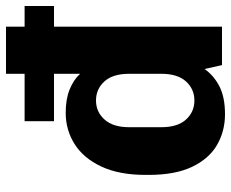

<svg xmlns="http://www.w3.org/2000/svg" viewBox="-85 -675 770 640"><g transform="rotate(-90 300.0 -355.0)"><path d="M239 10Q183 10 137 -16.5Q91 -43 64 -99.5Q37 -156 37 -244V-255Q37 -343 65 -402.5Q93 -462 140 -491.5Q187 -521 244 -521Q289 -521 321.5 -508Q354 -495 374 -473V-560H216V-658H374V-720H531V-658H600V-560H531V0H403L390 -58Q368 -27 332 -8.5Q296 10 239 10ZM285 -92Q323 -92 348.5 -120Q374 -148 374 -202V-310Q374 -364 348.5 -392Q323 -420 285 -420Q247 -420 221.5 -391.5Q196 -363 196 -310V-202Q196 -148 221.5 -120Q247 -92 285 -92Z"/></g></svg>

Font: Chivo Mono Medium
Style: Bold
Weight: 700
Monospace: yes
Version: Version 1.008